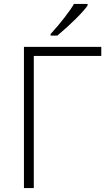

<svg xmlns="http://www.w3.org/2000/svg" viewBox="-20 -951 542 971"><path d="M101.1 0V-713.9H492.2V-668H150.9V0ZM235.8 -771V-778.8Q271.5 -817.4 306.4 -862.5Q341.3 -907.7 354 -931.2H422.9V-922.9Q405.3 -897.5 363 -855.5Q320.8 -813.5 270 -771Z"/></svg>

Font: Open Sans Light
Style: Regular
Weight: 300
Foundry: Ascender Corporation
Version: Version 1.10